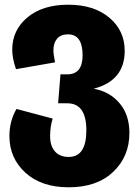

<svg xmlns="http://www.w3.org/2000/svg" viewBox="-20 -571 589 816"><path d="M378 -194Q446 -182 488 -132.5Q530 -83 530 -6Q530 94 461 159.5Q392 225 272 225Q156 225 88 163Q20 101 20 7Q20 -56 50 -108L204 -67Q193 -34 193 8Q193 49 213.5 72.5Q234 96 272 96Q347 96 347 -17Q347 -132 266 -132H227L237 -255H266Q331 -255 331 -336Q331 -425 269 -425Q238 -425 222.5 -406.5Q207 -388 207 -357Q207 -341 214 -306L48 -277Q32 -323 32 -360Q32 -443 96.5 -497Q161 -551 270 -551Q379 -551 444.5 -496Q510 -441 510 -355Q510 -228 378 -194Z"/></svg>

Font: FiraGO ExtraBold
Style: Regular
Weight: 800
Designer: bBox Type
Foundry: bBox Type GmbH
Version: Version 1.001;PS 001.001;hotconv 1.0.88;makeotf.lib2.5.64775